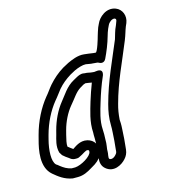

<svg xmlns="http://www.w3.org/2000/svg" viewBox="-114 -832 852 957"><g transform="rotate(-15 312.0 -353.5)"><path d="M295 -37C293 -14 297 4 313 18C351 51 397 25 418 1C429 -11 436 -25 438 -43L439 -53C442 -83 445 -110 446 -143C446 -152 447 -156 447 -163V-177C447 -182 446 -188 446 -195C448 -224 452 -248 459 -273C487 -379 533 -471 573 -570C585 -600 587 -613 596 -636L603 -652C617 -687 602 -723 571 -735C524 -753 482 -714 470 -685L462 -668C456 -652 452 -638 448 -625C447 -620 426 -548 417 -549L405 -550C391 -552 372 -555 359 -556C326 -560 292 -544 272 -535L244 -520C244 -520 243 -519 242 -519C211 -500 187 -479 163 -452C149 -436 135 -414 123 -401C85 -354 54 -294 36 -226L30 -203C17 -155 -2 -68 51 -23C76 -2 103 20 145 27H150H172C201 27 225 14 243 3C257 -6 279 -15 295 -37ZM360 -410C349 -381 338 -350 329 -320C317 -278 298 -225 302 -167C302 -161 301 -152 302 -138V-111C294 -125 280 -134 264 -138C226 -147 197 -121 185 -114C177 -120 168 -126 160 -133C158 -147 164 -171 169 -191L175 -214C186 -256 207 -297 230 -325C257 -356 273 -385 300 -401L317 -411C320 -412 322 -413 328 -415C339 -414 347 -412 360 -410ZM113 -115C113 -115 122 -100 123 -99C132 -91 143 -82 153 -76C158 -72 166 -64 182 -64H191C194 -64 198 -65 201 -66C230 -79 242 -93 253 -90C258 -89 260 -87 259 -80C257 -57 202 -25 171 -23H152C129 -28 115 -37 98 -50C91 -56 86 -60 82 -62C61 -82 65 -141 78 -191L84 -214C100 -273 127 -327 161 -369C176 -386 191 -408 201 -420C221 -443 241 -459 268 -476L294 -490C313 -499 338 -507 354 -506C370 -504 378 -501 389 -501C391 -501 394 -501 400 -500L412 -499C414 -499 416 -498 418 -497C426 -492 445 -486 455 -507C470 -538 486 -577 496 -613C499 -624 503 -636 508 -648L516 -665C522 -678 538 -691 551 -689C556 -688 562 -684 556 -671L550 -655C537 -628 535 -612 527 -588C487 -491 441 -397 411 -285C402 -251 396 -218 397 -177V-163C397 -157 396 -149 396 -143C395 -112 392 -89 389 -57C388 -45 389 -41 380 -31C366 -15 352 -15 346 -20C340 -25 348 -49 347 -57C346 -72 353 -91 352 -121C353 -140 353 -149 352 -171C349 -216 364 -262 377 -305C389 -345 404 -388 420 -424C420 -424 442 -466 394 -459C391 -459 387 -458 385 -458L374 -459C360 -460 354 -464 338 -464C336 -464 334 -465 331 -465C317 -467 303 -460 294 -455L276 -445C235 -423 213 -383 191 -357C162 -321 140 -275 127 -226L121 -203C116 -184 103 -149 113 -115Z"/></g></svg>

Font: Dictator
Style: Stencil
Weight: 500
Version: Version MIL.1277